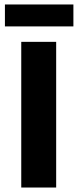

<svg xmlns="http://www.w3.org/2000/svg" viewBox="-20 -838 348 858"><path d="M75 0H231V-651H75ZM2 -720H308V-818H2Z"/></svg>

Font: Source Sans Pro
Style: Bold
Weight: 700
Designer: Paul D. Hunt
Foundry: Adobe Systems Incorporated
Version: Version 3.006;hotconv 1.0.111;makeotfexe 2.5.65597